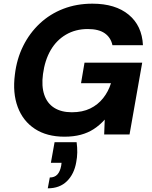

<svg xmlns="http://www.w3.org/2000/svg" viewBox="-20 -732 830 1045"><path d="M331 12Q235 12 170 -30.5Q105 -73 76.5 -149.5Q48 -226 61 -326Q71 -411 106 -481.5Q141 -552 196.5 -604Q252 -656 324.5 -684Q397 -712 483 -712Q608 -712 680.5 -652Q753 -592 758 -486H592Q583 -528 550 -551Q517 -574 458 -574Q391 -574 339 -543.5Q287 -513 255.5 -458.5Q224 -404 214 -329Q205 -263 221 -216Q237 -169 275.5 -145Q314 -121 371 -121Q429 -121 471 -141.5Q513 -162 541.5 -198Q570 -234 584 -279H421L440 -391H754L685 0H547L550 -81Q523 -51 491 -30Q459 -9 419.5 1.5Q380 12 331 12ZM240 293 251 234Q277 234 292 218Q307 202 313 170L315 154H257L277 42H397Q401 71 400.5 98Q400 125 395 150Q384 215 344.5 254Q305 293 240 293Z"/></svg>

Font: DM Sans 11pt Black
Style: Italic
Weight: 900
Italic angle: -10°
Version: Version 4.004;gftools[0.9.30]